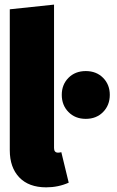

<svg xmlns="http://www.w3.org/2000/svg" viewBox="-20 -784 501 824"><path d="M178.2 20Q103.5 20 62.7 -22.7Q22 -65.4 22 -139.2V-744.1L211.9 -764.2V-148.9Q211.9 -128.9 229 -128.9Q235.4 -128.9 243.2 -130.9L274.9 0Q230 20 178.2 20ZM451.2 -377Q451.2 -332.5 422.4 -303.2Q393.6 -273.9 348.1 -273.9Q302.7 -273.9 273.9 -303.2Q245.1 -332.5 245.1 -377Q245.1 -420.9 273.9 -450Q302.7 -479 348.1 -479Q393.6 -479 422.4 -450Q451.2 -420.9 451.2 -377Z"/></svg>

Font: Fira Sans Compressed Heavy
Style: Regular
Weight: 900
Width: 1
Designer: Carrois Corporate & Edenspiekermann AG
Foundry: Carrois Corporate GbR & Edenspiekermann AG
Version: Version 4.203;PS 004.203;hotconv 1.0.88;makeotf.lib2.5.64775